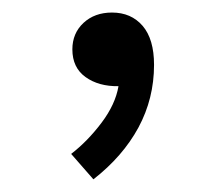

<svg xmlns="http://www.w3.org/2000/svg" viewBox="-20 -136 352 303"><path d="M167 0Q135.7 0.5 115 -14.4Q94.2 -29.3 94.2 -58.1Q94.2 -83.5 111.8 -99.9Q129.4 -116.2 156.7 -116.2Q187 -116.2 205.1 -95.2Q223.1 -74.2 223.1 -33.7Q223.1 19.5 198.5 65.2Q173.8 110.8 127.4 147L92.3 106.9Q118.2 86.9 140.1 57.9Q162.1 28.8 167 0Z"/></svg>

Font: Estedad-FD Medium
Style: Regular
Weight: 500
Designer: Amin Abedi
Version: Version 7.3